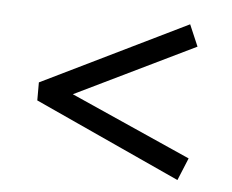

<svg xmlns="http://www.w3.org/2000/svg" viewBox="-36 -453 525 435"><g transform="rotate(5 226.5 -235.0)"><path d="M382 -58 403 -109 129 -231 401 -363 380 -412 50 -251V-210Z"/></g></svg>

Font: Mazius Display
Style: Bold
Weight: 700
Designer: Alberto Casagrande & Collletttivo
Foundry: Collletttivo
Version: Version 2.000;Glyphs 3.2 (3221)